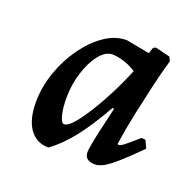

<svg xmlns="http://www.w3.org/2000/svg" viewBox="-68 -722 461 451"><g transform="rotate(20 162.0 -496.5)"><path d="M246 -405Q251 -405 259 -411Q267 -417 292 -439L302 -438L311 -419Q283 -391 264 -374Q245 -357 232.5 -350Q220 -343 210 -343Q184 -343 184 -365Q184 -370 187 -386.5Q190 -403 194.5 -423Q199 -443 203 -459.5Q207 -476 208 -481L204 -482Q174 -429 148 -396Q122 -363 94 -343Q64 -343 47 -366.5Q30 -390 30 -433Q30 -471 43 -508.5Q56 -546 78 -576.5Q100 -607 126.5 -625Q153 -643 181 -643L240 -632L245 -647L251 -650L288 -641L293 -631Q293 -631 287.5 -611.5Q282 -592 274.5 -559.5Q267 -527 258.5 -487.5Q250 -448 244 -407ZM110 -407Q121 -407 139.5 -431Q158 -455 180 -494.5Q202 -534 221 -580Q206 -590 189.5 -595Q173 -600 161 -600Q144 -600 128.5 -580.5Q113 -561 103.5 -530.5Q94 -500 94 -467Q94 -442 98.5 -424.5Q103 -407 110 -407Z"/></g></svg>

Font: Alegreya
Style: Italic
Weight: 400
Italic angle: -7°
Designer: Juan Pablo del Peral
Foundry: Huerta Tipografica
Version: Version 2.009